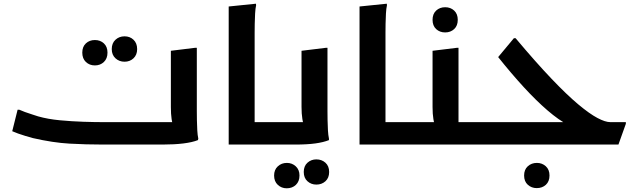

<svg xmlns="http://www.w3.org/2000/svg" viewBox="-20 -780 3407 1036"><path d="M75 -188H84Q95 -183 115 -175.5Q135 -168 155 -162Q175 -156 186 -152Q239 -137 303.5 -131Q368 -125 429.5 -123Q491 -121 534 -121H967L919 -97Q910 -110 906 -137.5Q902 -165 902 -202V-506L1032 -522H1042V-180Q1042 -160 1042.5 -132Q1043 -104 1044.5 -77Q1046 -50 1050 -32L1048 -24Q1018 -12 969.5 -6Q921 0 858 0H534Q444 0 355 -5Q266 -10 157 -35Q138 -40 117 -46.5Q96 -53 77.5 -59.5Q59 -66 46 -72ZM652 -447Q623 -447 603 -465.5Q583 -484 583 -515Q583 -547 603 -565.5Q623 -584 652 -584Q681 -584 700.5 -565.5Q720 -547 720 -515Q720 -484 700.5 -465.5Q681 -447 652 -447ZM492 -427Q463 -427 443.5 -445.5Q424 -464 424 -496Q424 -528 443.5 -546Q463 -564 492 -564Q521 -564 540.5 -546Q560 -528 560 -496Q560 -464 540.5 -445.5Q521 -427 492 -427Z M1322 0V-121H1492V-20L1472 0ZM1214 -745 1361 -760 1362 -752Q1358 -734 1356.5 -707Q1355 -680 1354.5 -652Q1354 -624 1354 -604V0H1214Z M1472 0V-101L1492 -121H1672L1624 -97Q1616 -110 1611.5 -138Q1607 -166 1607 -203V-506L1738 -522H1747V-180Q1747 -160 1747.5 -132Q1748 -104 1749.5 -77Q1751 -50 1755 -32V-24Q1725 -12 1681 -6Q1637 0 1574 0ZM1619 148Q1619 116 1639 98Q1659 80 1687 80Q1716 80 1736 98Q1756 116 1756 148Q1756 180 1736 198Q1716 216 1687 216Q1659 216 1639 198Q1619 180 1619 148ZM1459 167Q1459 136 1479 117.5Q1499 99 1528 99Q1556 99 1576 117.5Q1596 136 1596 167Q1596 199 1576.5 217.5Q1557 236 1527 236Q1499 236 1479 217.5Q1459 199 1459 167Z M2028 0V-121H2198V-20L2178 0ZM1920 -745 2067 -760 2068 -752Q2064 -734 2062.5 -707Q2061 -680 2060.5 -652Q2060 -624 2060 -604V0H1920Z M2198 -121H2379L2331 -97Q2323 -110 2318.5 -137.5Q2314 -165 2314 -202V-506L2445 -522H2454V-64L2397 -121H2591V-20L2571 0H2178V-101ZM2382 -605Q2353 -605 2333.5 -623Q2314 -641 2314 -673Q2314 -705 2333.5 -723Q2353 -741 2382 -741Q2411 -741 2430.5 -723Q2450 -705 2450 -673Q2450 -641 2430.5 -623Q2411 -605 2382 -605Z M2571 0V-101L2591 -121H3080L3047 -105Q2995 -132 2934 -184.5Q2873 -237 2806 -310Q2739 -383 2668 -472L2753 -574H2762Q2872 -443 2955.5 -355.5Q3039 -268 3100 -217Q3161 -166 3203.5 -143.5Q3246 -121 3273 -121H3357V-112L3317 0ZM2808 167Q2808 135 2828 117Q2848 99 2877 99Q2905 99 2925 117Q2945 135 2945 167Q2945 199 2925.5 217Q2906 235 2876 235Q2848 235 2828 217Q2808 199 2808 167Z"/></svg>

Font: Kufam SemiBold
Style: Italic
Weight: 600
Italic angle: -11°
Designer: Artur Schmal
Foundry: Original Type
Version: Version 1.301; ttfautohint (v1.8.3)